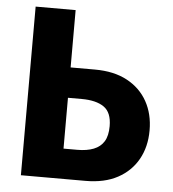

<svg xmlns="http://www.w3.org/2000/svg" viewBox="-51 -747 715 794"><g transform="rotate(5 306.5 -350.0)"><path d="M65 -700H231V-462H332Q411 -462 466 -432.5Q521 -403 550 -351Q579 -299 579 -231Q579 -163 550 -111Q521 -59 466.5 -29.5Q412 0 333 0H65ZM288 -125Q328 -125 356 -136Q384 -147 398.5 -170.5Q413 -194 413 -234Q413 -291 380.5 -313.5Q348 -336 288 -336H231V-125Z"/></g></svg>

Font: Moderustic
Style: Bold
Weight: 700
Designer: Tural Alisoy
Foundry: TAFT Foundry
Version: Version 2.120